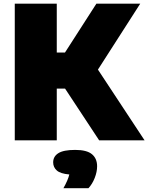

<svg xmlns="http://www.w3.org/2000/svg" viewBox="-20 -760 803 1040"><path d="M60 0V-740H287.5V-475.5H332L502 -740H739.5L510.5 -383L763 0H517L332.5 -280H287.5V0ZM323.5 259.5Q348.5 215 355.5 185Q307.5 181 287.8 163.5Q268 146 268 119.5Q268 87.5 296 69.8Q324 52 387 52Q450 52 478 75.2Q506 98.5 506 140.5Q506 171 493 204Q480 237 459 259.5Z"/></svg>

Font: Encode Sans Semi Expanded Black
Style: Regular
Weight: 900
Width: 6
Designer: Multiple Designers
Foundry: Impallari Type
Version: Version 3.000; ttfautohint (v1.8.3) -l 8 -r 50 -G 200 -x 14 